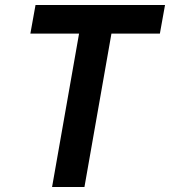

<svg xmlns="http://www.w3.org/2000/svg" viewBox="-20 -745 678 765"><path d="M295 -611H101L121.5 -725H637.5L617 -611H424L316.5 0H187.5Z"/></svg>

Font: JuliaMono BoldItalic
Style: Regular
Weight: 700
Italic angle: -9°
Monospace: yes
Designer: cormullion
Foundry: corm
Version: Version 0.049; ttfautohint (v1.8.4)